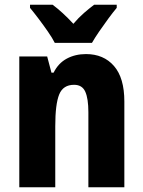

<svg xmlns="http://www.w3.org/2000/svg" viewBox="-20 -786 601 806"><path d="M341 -559Q415 -559 458.5 -509Q502 -459 502 -360V0H351V-315Q351 -372 338 -401Q325 -430 291 -430Q245 -430 228.5 -389.5Q212 -349 212 -256V0H61V-549H178L196 -481H205Q225 -521 260.5 -540Q296 -559 341 -559ZM210 -606Q200 -626 181 -653.5Q162 -681 141.5 -708Q121 -735 106 -753V-766H201Q220 -752 242.5 -731.5Q265 -711 288 -686Q310 -712 332.5 -731.5Q355 -751 375 -766H470V-753Q454 -734 434.5 -707.5Q415 -681 396.5 -654Q378 -627 366 -606Z"/></svg>

Font: Noto Sans Sinhala Condensed ExtraBold
Style: Regular
Weight: 800
Width: 3
Designer: Jelle Bosma - Monotype Design Team
Foundry: Monotype Imaging Inc.
Version: Version 2.006; ttfautohint (v1.8.4.7-5d5b)